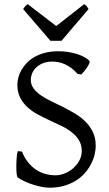

<svg xmlns="http://www.w3.org/2000/svg" viewBox="-20 -872 516 907"><path d="M432.1 -184.1Q432.1 -162.1 426.3 -139.2Q420.4 -116.2 408.4 -94Q396.5 -71.8 378.7 -52Q360.8 -32.2 336.7 -17.6Q312.5 -2.9 282 5.9Q251.5 14.6 214.8 14.6Q198.7 14.6 179.7 11.2Q160.6 7.8 140.6 1.7Q120.6 -4.4 100.8 -13.2Q81.1 -22 64 -33.2Q60.5 -35.2 58.8 -49.8Q57.1 -64.5 57.1 -84.2Q57.1 -104 58.6 -124.5Q60.1 -145 64 -158.2L84 -155.8Q95.2 -127 112.1 -106Q128.9 -85 149.4 -71Q169.9 -57.1 193.6 -50.5Q217.3 -43.9 242.2 -43.9Q264.2 -43.9 286.4 -53Q308.6 -62 326.2 -77.6Q343.8 -93.3 355 -114Q366.2 -134.8 366.2 -158.2Q366.2 -188 353 -209.5Q339.8 -231 318.6 -247.6Q297.4 -264.2 270 -277.3Q242.7 -290.5 214.1 -303.7Q185.5 -316.9 158.2 -331.5Q130.9 -346.2 109.6 -365.7Q88.4 -385.3 75.2 -410.9Q62 -436.5 62 -472.2Q62 -487.3 66.4 -504.9Q70.8 -522.5 80.6 -540Q90.3 -557.6 105.7 -574Q121.1 -590.3 142.8 -602.8Q164.6 -615.2 192.9 -622.6Q221.2 -629.9 256.8 -629.9Q278.8 -629.9 301 -626.5Q323.2 -623 342.5 -617.2Q361.8 -611.3 377.4 -603Q393.1 -594.7 401.9 -585Q405.3 -582 402.1 -573.5Q398.9 -564.9 392.3 -554.9Q385.7 -544.9 377.7 -535.2Q369.6 -525.4 363.8 -520L346.2 -522.9Q332.5 -539.1 317.6 -550Q302.7 -561 287.4 -568.1Q272 -575.2 256.8 -578.1Q241.7 -581.1 228 -581.1Q200.7 -581.1 181.4 -572.8Q162.1 -564.5 149.7 -552Q137.2 -539.6 131.3 -524.2Q125.5 -508.8 125.5 -495.1Q125.5 -472.2 138.7 -454.3Q151.9 -436.5 173.3 -421.6Q194.8 -406.7 222.4 -393.6Q250 -380.4 278.8 -366Q307.6 -351.6 335.2 -335Q362.8 -318.4 384.3 -296.9Q405.8 -275.4 418.9 -247.8Q432.1 -220.2 432.1 -184.1ZM270.5 -679.2H218.3L89.4 -829.1Q92.8 -834 95.2 -837.4Q97.7 -840.8 99.9 -843.3Q102.1 -845.7 104.7 -847.7Q107.4 -849.6 111.3 -852.1L245.6 -749L377.4 -852.1Q385.7 -847.7 389.2 -843.3Q392.6 -838.9 398.4 -829.1Z"/></svg>

Font: Gentium Kaktovik
Style: Regular
Weight: 400
Designer: J. Victor Gaultney and Annie Olsen
Foundry: SIL International
Version: Version 1.102; 2013; Maintenance release